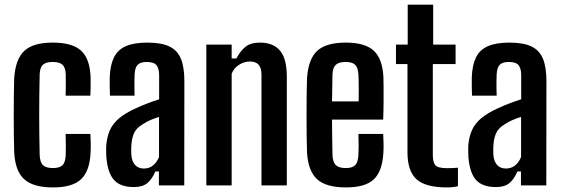

<svg xmlns="http://www.w3.org/2000/svg" viewBox="-20 -790 2394 818"><path d="M259.5 -382.5Q260 -395 260.2 -412.5Q260.5 -430 260.2 -446.5Q260 -463 260 -473Q259 -502.5 246.2 -514.2Q233.5 -526 204.5 -526Q175.5 -526 162.8 -514.2Q150 -502.5 149 -473Q148 -428.5 147.5 -385.8Q147 -343 147 -301Q147 -259 147.5 -216.8Q148 -174.5 149 -130.5Q150 -99 163 -86.5Q176 -74 206 -74Q234 -74 246.5 -86.5Q259 -99 260 -130.5Q260.5 -146 260.5 -168.8Q260.5 -191.5 259.5 -219.5H365Q366 -205.5 366.5 -182.5Q367 -159.5 366 -141.5Q362.5 -61.5 325.5 -26.5Q288.5 8.5 206 8.5Q121.5 8.5 83 -26.5Q44.5 -61.5 40.5 -141.5Q39.5 -170 39 -211.2Q38.5 -252.5 38.5 -297.8Q38.5 -343 39 -385Q39.5 -427 40.5 -457Q46 -538.5 83.8 -573.5Q121.5 -608.5 204.5 -608.5Q288 -608.5 325.5 -574.2Q363 -540 366 -461Q366.5 -443 366.2 -419.8Q366 -396.5 365 -382.5Z M550.5 7Q493 7 465.8 -23.2Q438.5 -53.5 433 -121.5Q432.5 -132.5 432.2 -145.5Q432 -158.5 432.5 -169Q435.5 -207 448.2 -235.5Q461 -264 488 -286.5Q515 -309 560.5 -329.5Q584.5 -340.5 608.8 -349.8Q633 -359 658 -367V-469.5Q658 -498 647 -512Q636 -526 605 -526Q578.5 -526 566.8 -514.2Q555 -502.5 553.5 -473Q553 -463.5 552.8 -446.5Q552.5 -429.5 552.8 -411.8Q553 -394 553.5 -382.5H448.5Q448 -395 447.5 -419Q447 -443 447.5 -461.5Q449.5 -513 465.5 -545.5Q481.5 -578 516 -593.2Q550.5 -608.5 608 -608.5Q668 -608.5 702.2 -591.8Q736.5 -575 751 -539Q765.5 -503 765.5 -445L765 0H657V-59.5H642Q627.5 -26 607.2 -9.5Q587 7 550.5 7ZM593 -72Q615.5 -72 631.8 -85Q648 -98 657.5 -121V-292Q640 -286.5 622.5 -279.2Q605 -272 587 -260Q559.5 -243.5 550.2 -220.8Q541 -198 539.5 -169Q539 -159.5 539 -149.5Q539 -139.5 539.5 -129.5Q542 -101.5 555.8 -86.8Q569.5 -72 593 -72Z M859 0V-600H967V-541H987Q1004.5 -573.5 1026.2 -591Q1048 -608.5 1088 -608.5Q1143 -608.5 1172.2 -575.2Q1201.5 -542 1202 -464.5V0H1094V-473.5Q1093.5 -502 1081.2 -515Q1069 -528 1044 -528Q1021 -528 998.8 -514.2Q976.5 -500.5 967 -476V0Z M1454 8.5Q1369 8.5 1330.8 -26.5Q1292.5 -61.5 1288 -141.5Q1287 -170 1286.5 -211.2Q1286 -252.5 1286 -297.8Q1286 -343 1286.5 -385Q1287 -427 1288 -457Q1293.5 -538.5 1331.5 -573.5Q1369.5 -608.5 1453 -608.5Q1535 -608.5 1572.2 -574.2Q1609.5 -540 1613.5 -461.5Q1614 -448 1614.2 -419.2Q1614.5 -390.5 1614.2 -353.8Q1614 -317 1612.5 -280.5H1394.5Q1394.5 -244 1395.2 -206.8Q1396 -169.5 1396.5 -130.5Q1397.5 -99 1410.8 -86.5Q1424 -74 1453.5 -74Q1481.5 -74 1493.5 -86.5Q1505.5 -99 1507 -130.5Q1508 -145.5 1508 -168.5Q1508 -191.5 1507 -219.5H1612.5Q1613.5 -206 1614 -182.8Q1614.5 -159.5 1613.5 -141.5Q1609.5 -61.5 1573.2 -26.5Q1537 8.5 1454 8.5ZM1394.5 -358H1508Q1508.5 -382.5 1508.5 -406Q1508.5 -429.5 1508 -447.2Q1507.5 -465 1507 -473Q1505.5 -501.5 1493.2 -513.8Q1481 -526 1453 -526Q1423.5 -526 1410.5 -513.8Q1397.5 -501.5 1396.5 -473Q1396 -442.5 1395.5 -414Q1395 -385.5 1394.5 -358Z M1884.5 8.5Q1792.5 8.5 1754.2 -26.5Q1716 -61.5 1716 -141.5V-517H1667V-600H1717V-770H1825.5V-600H1921V-517H1824V-129.5Q1824 -98 1835.2 -85.8Q1846.5 -73.5 1885 -73.5Q1898 -73.5 1908 -74Q1918 -74.5 1931 -75.5V3.5Q1920.5 6 1908.8 7.2Q1897 8.5 1884.5 8.5Z M2093 7Q2035.5 7 2008.2 -23.2Q1981 -53.5 1975.5 -121.5Q1975 -132.5 1974.8 -145.5Q1974.5 -158.5 1975 -169Q1978 -207 1990.8 -235.5Q2003.5 -264 2030.5 -286.5Q2057.5 -309 2103 -329.5Q2127 -340.5 2151.2 -349.8Q2175.5 -359 2200.5 -367V-469.5Q2200.5 -498 2189.5 -512Q2178.5 -526 2147.5 -526Q2121 -526 2109.2 -514.2Q2097.5 -502.5 2096 -473Q2095.5 -463.5 2095.2 -446.5Q2095 -429.5 2095.2 -411.8Q2095.5 -394 2096 -382.5H1991Q1990.5 -395 1990 -419Q1989.5 -443 1990 -461.5Q1992 -513 2008 -545.5Q2024 -578 2058.5 -593.2Q2093 -608.5 2150.5 -608.5Q2210.5 -608.5 2244.8 -591.8Q2279 -575 2293.5 -539Q2308 -503 2308 -445L2307.5 0H2199.5V-59.5H2184.5Q2170 -26 2149.8 -9.5Q2129.5 7 2093 7ZM2135.5 -72Q2158 -72 2174.2 -85Q2190.5 -98 2200 -121V-292Q2182.5 -286.5 2165 -279.2Q2147.5 -272 2129.5 -260Q2102 -243.5 2092.8 -220.8Q2083.5 -198 2082 -169Q2081.5 -159.5 2081.5 -149.5Q2081.5 -139.5 2082 -129.5Q2084.5 -101.5 2098.2 -86.8Q2112 -72 2135.5 -72Z"/></svg>

Font: Big Shoulders Display Thin
Style: Bold
Weight: 700
Version: Version 2.002